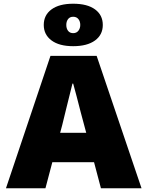

<svg xmlns="http://www.w3.org/2000/svg" viewBox="-20 -1011 793 1031"><path d="M251 -711H499L740 0H522L485 -140H261L224 0H12ZM215 -877Q215 -930 256.5 -960.5Q298 -991 373 -991Q449 -991 490.5 -960.5Q532 -930 532 -877Q532 -824 490 -793.5Q448 -763 373 -763Q298 -763 256.5 -794Q215 -825 215 -877ZM411 -877Q411 -896 401 -908.5Q391 -921 373 -921Q355 -921 345.5 -908.5Q336 -896 336 -877Q336 -858 345.5 -845.5Q355 -833 373 -833Q391 -833 401 -846Q411 -859 411 -877ZM443 -298 432 -339 413 -410Q390 -501 373 -562H369Q362 -536 336 -429Q325 -384 314 -339L303 -298Z"/></svg>

Font: Nebula Sans Black
Style: Regular
Weight: 900
Designer: Paul D. Hunt for Adobe (as Source Sans)
Foundry: Nebula Entertainment & Broadcasting LLC
Version: Version 1.010